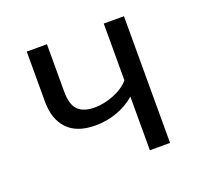

<svg xmlns="http://www.w3.org/2000/svg" viewBox="-99 -655 814 769"><g transform="rotate(-20 307.5 -270.0)"><path d="M501.5 -540V0H415.4V-228.7Q384.6 -201 340.3 -184.4Q295.9 -167.7 245.6 -167.7Q167.2 -167.7 127.2 -209.5Q87.2 -251.3 87.2 -326.7V-540H173.3V-336.9Q173.3 -283.1 196.4 -259.7Q219.5 -236.4 267.2 -236.4Q306.2 -236.4 348.2 -252.8Q390.3 -269.2 415.4 -297.9V-540Z"/></g></svg>

Font: FiraCode Nerd Font
Style: Regular
Weight: 400
Designer: Carrois Corporate, Edenspiekermann AG, Nikita Prokopov
Foundry: Carrois Corporate, Edenspiekermann AG, Nikita Prokopov
Version: Version 6.002;Nerd Fonts 2.1.0